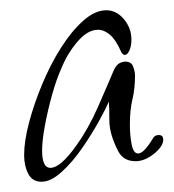

<svg xmlns="http://www.w3.org/2000/svg" viewBox="-20 -362 338 374"><path d="M61 -8Q43 -8 35 -23.5Q27 -39 27 -60Q27 -87 36.5 -123Q46 -159 62 -197.5Q78 -236 98.5 -268.5Q119 -301 142 -321.5Q165 -342 187 -342Q207 -342 221.5 -324.5Q236 -307 236 -285Q236 -272 232 -263.5Q228 -255 223 -255Q219 -255 216 -261Q206 -284 194.5 -294Q183 -304 171 -304Q151 -304 131.5 -281.5Q112 -259 100 -230Q90 -208 81.5 -177.5Q73 -147 67.5 -117.5Q62 -88 62 -69Q62 -35 78 -35Q98 -35 129 -79Q152 -111 170.5 -153Q189 -195 202 -226Q207 -236 213 -239Q219 -242 224 -242Q236 -242 239.5 -232Q243 -222 243 -215Q243 -189 238 -168.5Q233 -148 233 -119Q233 -98 236.5 -80.5Q240 -63 249 -63Q260 -63 277 -91Q281 -99 289 -99Q298 -99 298 -90Q298 -77 280 -62.5Q262 -48 244 -48Q220 -48 210 -68Q193 -101 193 -127.5Q193 -154 192 -164Q187 -152 173 -126.5Q159 -101 140 -73.5Q121 -46 100 -27Q79 -8 61 -8Z"/></svg>

Font: Inspiration
Style: Regular
Weight: 400
Designer: Robert E. Leuschke
Foundry: Robert E. Leuschke
Version: Version 2.010; ttfautohint (v1.8.3)